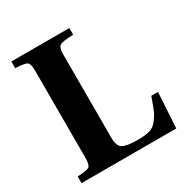

<svg xmlns="http://www.w3.org/2000/svg" viewBox="-161 -819 907 946"><g transform="rotate(-30 292.5 -346.0)"><path d="M33 0V-38Q87 -40 99.5 -49.5Q112 -59 112 -97V-595Q112 -633 99.5 -642.5Q87 -652 33 -654V-692H363V-654Q301 -652 286.5 -642.5Q272 -633 272 -595V-119Q272 -73 294.5 -59.5Q317 -46 383 -46Q422 -46 447.5 -53Q473 -60 491 -83.5Q509 -107 516.5 -123.5Q524 -140 540 -185Q544 -196 546 -201H584L572 0Z"/></g></svg>

Font: Heuristica
Style: Bold
Weight: 700
Version: Version 1.0.2